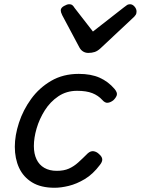

<svg xmlns="http://www.w3.org/2000/svg" viewBox="-20 -868 665 907"><path d="M238 19Q173 19 131.5 -6.5Q90 -32 70 -75.5Q50 -119 50 -175Q50 -228 69.5 -288Q89 -348 127 -400.5Q165 -453 221.5 -486Q278 -519 352 -519Q410 -519 450.5 -501Q491 -483 521 -448Q536 -430 531.5 -417.5Q527 -405 515 -394Q502 -384 489 -382.5Q476 -381 463 -396Q444 -417 416 -428Q388 -439 344 -439Q294 -439 255.5 -413Q217 -387 191.5 -346.5Q166 -306 153 -261.5Q140 -217 140 -178Q140 -142 152.5 -115.5Q165 -89 189.5 -75Q214 -61 248 -61Q282 -61 305.5 -71.5Q329 -82 349.5 -100.5Q370 -119 395 -144Q409 -156 423 -153.5Q437 -151 448 -140Q462 -128 463 -116Q464 -104 452 -89Q419 -45 380.5 -22Q342 1 305 10Q268 19 238 19ZM594 -848Q606 -848 615.5 -837Q625 -826 625 -814Q625 -804 621.5 -798.5Q618 -793 614 -789L455 -640Q441 -627 427.5 -622.5Q414 -618 397 -618Q384 -618 373 -624.5Q362 -631 355 -644L274 -796Q270 -804 268.5 -809.5Q267 -815 267 -819Q267 -831 282 -839.5Q297 -848 306 -848Q317 -848 322.5 -843Q328 -838 332 -831L419 -719L565 -833Q572 -838 578.5 -843Q585 -848 594 -848Z"/></svg>

Font: Playwrite NO
Style: Regular
Weight: 400
Designer: Veronika Burian, José Scaglione
Foundry: TypeTogether
Version: Version 1.002